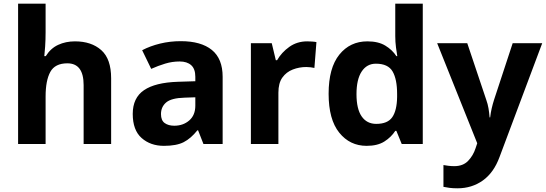

<svg xmlns="http://www.w3.org/2000/svg" viewBox="-20 -780 2957 1040"><path d="M227 -605Q227 -565 224.5 -528Q222 -491 220 -476H228Q254 -518 295 -537Q336 -556 386 -556Q475 -556 528.5 -508.5Q582 -461 582 -356V0H433V-319Q433 -437 345 -437Q278 -437 252.5 -390.5Q227 -344 227 -257V0H78V-760H227Z M959 -557Q1069 -557 1127.5 -509.5Q1186 -462 1186 -364V0H1082L1053 -74H1049Q1014 -30 975 -10Q936 10 868 10Q795 10 747 -32.5Q699 -75 699 -163Q699 -250 760 -291.5Q821 -333 943 -337L1038 -340V-364Q1038 -407 1015.5 -427Q993 -447 953 -447Q913 -447 875 -435.5Q837 -424 799 -407L750 -508Q794 -531 847.5 -544Q901 -557 959 -557ZM980 -251Q908 -249 880 -225Q852 -201 852 -162Q852 -128 872 -113.5Q892 -99 924 -99Q972 -99 1005 -127.5Q1038 -156 1038 -208V-253Z M1644 -556Q1655 -556 1670 -555Q1685 -554 1694 -552L1683 -412Q1676 -414 1662.5 -415.5Q1649 -417 1639 -417Q1601 -417 1566 -403.5Q1531 -390 1509.5 -360Q1488 -330 1488 -278V0H1339V-546H1452L1474 -454H1481Q1505 -496 1547 -526Q1589 -556 1644 -556Z M1966 10Q1875 10 1817.5 -61.5Q1760 -133 1760 -272Q1760 -412 1818 -484Q1876 -556 1970 -556Q2029 -556 2067 -533Q2105 -510 2127 -476H2132Q2129 -492 2125 -522.5Q2121 -553 2121 -585V-760H2270V0H2156L2127 -71H2121Q2099 -37 2062 -13.5Q2025 10 1966 10ZM2018 -109Q2080 -109 2105 -145.5Q2130 -182 2131 -255V-271Q2131 -351 2106.5 -393Q2082 -435 2016 -435Q1967 -435 1939 -392.5Q1911 -350 1911 -270Q1911 -190 1939 -149.5Q1967 -109 2018 -109Z M2348 -546H2511L2614 -239Q2622 -217 2626 -193.5Q2630 -170 2632 -144H2635Q2638 -170 2643.5 -193.5Q2649 -217 2656 -239L2757 -546H2917L2686 70Q2655 155 2595.5 197.5Q2536 240 2458 240Q2433 240 2414.5 237.5Q2396 235 2382 232V114Q2393 116 2408.5 118Q2424 120 2441 120Q2488 120 2515.5 91.5Q2543 63 2556 23L2565 -4Z"/></svg>

Font: Noto Sans Bassa Vah
Style: Regular
Weight: 400
Designer: Monotype Design Team
Foundry: Monotype Imaging Inc.
Version: Version 2.002